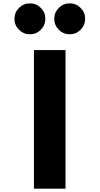

<svg xmlns="http://www.w3.org/2000/svg" viewBox="-20 -1123 593 1143"><path d="M93 -1076Q120 -1103 158 -1103Q196 -1103 223 -1076Q250 -1049 250 -1011Q250 -973 223 -946Q196 -919 158 -919Q120 -919 93 -946Q66 -973 66 -1011Q66 -1049 93 -1076ZM330 -1076Q357 -1103 395 -1103Q433 -1103 460 -1076Q487 -1049 487 -1011Q487 -973 460 -946Q433 -919 395 -919Q357 -919 330 -946Q303 -973 303 -1011Q303 -1049 330 -1076ZM370 -825V0H182V-825Z"/></svg>

Font: Hussar
Style: BoldWeb
Weight: 700
Foundry: Cannot Into Space Fonts
Version: Version 2.00